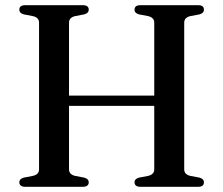

<svg xmlns="http://www.w3.org/2000/svg" viewBox="-20 -720 860 740"><path d="M180 -351.5H615V-312H180ZM246 -67.5Q246 -57 252.2 -50.8Q258.5 -44.5 270 -42L304 -35.5Q322 -31 322 -17Q322 -9.5 316.5 -4.8Q311 0 299 0H77Q65.5 0 60 -4.8Q54.5 -9.5 54.5 -17Q54.5 -31 72 -35.5L106 -42Q118 -44.5 124.2 -50.8Q130.5 -57 130.5 -67.5V-632.5Q130.5 -643 124.2 -649.2Q118 -655.5 106 -658L72 -664.5Q54.5 -669 54.5 -683Q54.5 -691 60 -695.5Q65.5 -700 77 -700H299Q311 -700 316.5 -695.5Q322 -691 322 -683Q322 -669 304 -664.5L270 -658Q258.5 -655.5 252.2 -649.2Q246 -643 246 -632.5ZM690 -67.5Q690 -57 696.2 -50.8Q702.5 -44.5 714 -42L748.5 -35.5Q766 -31 766 -17Q766 -9.5 760.8 -4.8Q755.5 0 743.5 0H521Q509.5 0 504 -4.8Q498.5 -9.5 498.5 -17Q498.5 -31 516 -35.5L550.5 -42Q562 -44.5 568.2 -50.8Q574.5 -57 574.5 -67.5V-632.5Q574.5 -643 568.2 -649.2Q562 -655.5 550.5 -658L516 -664.5Q498.5 -669 498.5 -683Q498.5 -691 504 -695.5Q509.5 -700 521 -700H743.5Q755.5 -700 760.8 -695.5Q766 -691 766 -683Q766 -669 748.5 -664.5L714 -658Q702.5 -655.5 696.2 -649.2Q690 -643 690 -632.5Z"/></svg>

Font: Fraunces 28pt
Style: Regular
Weight: 400
Version: Version 1.000;[b76b70a41]